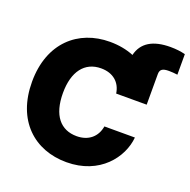

<svg xmlns="http://www.w3.org/2000/svg" viewBox="-144 -970 1108 1120"><g transform="rotate(20 409.5 -410.5)"><path d="M384.8 9.8C591.3 9.8 700.7 -135.7 711.9 -262.2H522.5C511.7 -196.3 463.4 -153.3 389.2 -153.3C289.1 -153.3 228.5 -224.6 228.5 -363.3C228.5 -496.1 287.6 -574.2 389.6 -574.2C465.3 -574.2 512.2 -531.2 521.5 -465.8H710.9V-655.3C710.9 -684.6 726.1 -695.3 766.1 -695.3C784.2 -695.3 800.8 -693.8 819.3 -691.4V-818.8C792.5 -825.7 761.7 -829.6 727.1 -829.6C617.7 -829.6 552.7 -789.6 533.7 -710C489.7 -728 439.5 -737.3 384.8 -737.3C189.5 -737.3 36.6 -605.5 36.6 -363.3C36.6 -122.6 186 9.8 384.8 9.8Z"/></g></svg>

Font: Raveo ExtraBold
Style: Regular
Weight: 800
Designer: Jakub Foglar, Rasmus Andersson (Inter)
Foundry: Jakubfoglar.com
Version: Version 1.100;Glyphs 3.2.3 (3260)